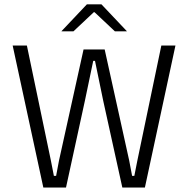

<svg xmlns="http://www.w3.org/2000/svg" viewBox="-20 -844 846 864"><path d="M175 0 37 -639H101L209 -121.5L222.5 -52.5H232.5L245.5 -121.5L356 -621.5H451L561.5 -121L574.5 -52.5H584.5L598 -121L706 -639H769.5L632 0H530.5L444.5 -390.5L407.5 -570H399.5L362 -390.5L277 0ZM371 -824.5H436.5L550.5 -704V-703H497L405.5 -789H402L310.5 -703H257V-704Z"/></svg>

Font: Anek Latin Medium Light
Style: Regular
Weight: 300
Version: Version 1.003